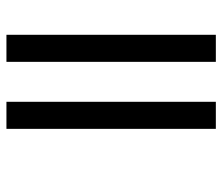

<svg xmlns="http://www.w3.org/2000/svg" viewBox="-67 -623 690 596"><g transform="rotate(-90 278.0 -325.0)"><path d="M176 0V-650H260V0ZM384 0V-650H468V0Z"/></g></svg>

Font: Kurale
Style: Regular
Weight: 400
Designer: Eduardo Rodriguez Tunni
Foundry: Eduardo Rodriguez Tunni
Version: Version 2.000